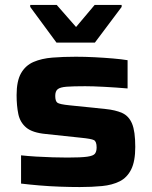

<svg xmlns="http://www.w3.org/2000/svg" viewBox="-20 -747 615 775"><path d="M302 8Q265 8 222.5 6.5Q180 5 139 1.5Q98 -2 65 -6V-120Q92 -117 125.5 -115Q159 -113 192.5 -112Q226 -111 252 -111Q307 -111 332 -114.5Q357 -118 363.5 -127Q370 -136 370 -152Q370 -176 359 -181.5Q348 -187 307 -191L166 -206Q111 -211 86 -232Q61 -253 54 -286.5Q47 -320 47 -363Q47 -420 65 -451.5Q83 -483 115.5 -497Q148 -511 191.5 -514.5Q235 -518 286 -518Q322 -518 361.5 -516Q401 -514 436 -511Q471 -508 495 -504V-390Q448 -394 401 -396.5Q354 -399 324 -399Q275 -399 249 -397Q223 -395 213 -387Q203 -379 203 -360Q203 -339 211.5 -332.5Q220 -326 260 -322L406 -307Q446 -303 473 -291Q500 -279 513 -248Q526 -217 526 -154Q526 -96 509.5 -63Q493 -30 463 -15Q433 0 392 4Q351 8 302 8ZM208 -575 102 -719V-727H209L287 -638L362 -727H471V-719L363 -575Z"/></svg>

Font: Saira Expanded
Style: Bold
Weight: 700
Width: 7
Designer: Hector Gatti with collaboration of the Omnibus-Type team
Foundry: Omnibus-Type
Version: Version 1.100; ttfautohint (v1.8.3)